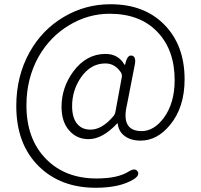

<svg xmlns="http://www.w3.org/2000/svg" viewBox="-20 -725 950 908"><path d="M433 163Q267 163 164 62Q57 -43 57 -224Q57 -365 120 -478Q179 -584 281 -644.5Q383 -705 502 -705Q663 -705 758 -607.5Q853 -510 853 -350Q853 -217 784 -134Q723 -60 645 -60Q599 -60 570 -81.5Q541 -103 537 -139Q536 -144 533 -140Q464 -67 399 -67Q344 -67 309 -106Q271 -147 271 -220Q271 -310 326 -386Q388 -470 479 -470Q539 -470 568 -420Q571 -416 572 -421L575 -432Q584 -466 604 -462Q624 -457 618 -422L588 -268Q585 -250 581 -232Q550 -105 650 -105Q708 -105 755 -168Q806 -238 806 -346Q806 -489 724 -574.5Q642 -660 498 -660Q397 -660 306.5 -605.5Q216 -551 162 -456Q105 -353 105 -227Q105 -67 198 27Q288 119 437 119Q537 119 589 86Q619 67 631 86Q642 104 612 123Q547 163 433 163ZM408 -112Q462 -112 515 -174Q524 -184 526 -197L556 -360Q558 -372 552 -382Q540 -401 521.5 -413Q503 -425 478 -425Q409 -425 363 -359Q321 -298 321 -223Q321 -166 347 -137Q369 -112 408 -112Z"/></svg>

Font: Resource Han Rounded CN Light
Style: Regular
Weight: 300
Designer: Cyano Hao (round all glyphs); Ryoko NISHIZUKA 西塚涼子 (kana, bopomofo & ideographs); Paul D. Hunt (Latin, Greek & Cyrillic)
Foundry: Cyano Hao
Version: 0.990